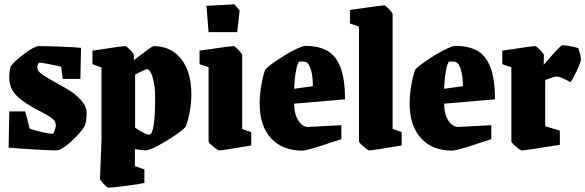

<svg xmlns="http://www.w3.org/2000/svg" viewBox="-20 -686 2716 891"><path d="M20 -1 23 -169H97L118 -89Q143 -80 176 -72.5Q209 -65 223 -65Q229 -65 234 -81Q239 -97 239 -104Q239 -122 225 -134Q211 -146 177 -164Q151 -177 137 -185Q69 -224 46 -254.5Q23 -285 23 -326Q23 -357 30 -379Q51 -406 96 -439Q141 -472 160 -472Q200 -472 263.5 -469.5Q327 -467 356 -464L353 -320H271L264 -376Q255 -379 215 -387Q175 -395 165 -395Q159 -395 156 -387.5Q153 -380 153 -373Q153 -356 175.5 -340.5Q198 -325 235 -305Q243 -301 286.5 -276Q330 -251 356 -221.5Q382 -192 382 -162Q382 -124 373 -101Q362 -82 336.5 -55Q311 -28 284.5 -8Q258 12 241 12Q215 12 137.5 7.5Q60 3 20 -1Z M444 144 451 -34V-373L409 -388V-451L431 -454Q544 -472 562 -472Q567 -472 584 -454.5Q601 -437 601 -431V-407Q686 -472 692 -472Q774 -472 821 -412Q868 -352 868 -248Q868 -207 860 -165Q852 -123 841 -97Q828 -82 789 -55.5Q750 -29 710.5 -8.5Q671 12 656 12Q644 12 606 6V85L650 100V163Q625 169 561 177Q497 185 483 185Q478 185 461 167.5Q444 150 444 144ZM700 -234Q700 -288 688.5 -326.5Q677 -365 661 -365Q657 -365 625 -349L607 -340V-94Q624 -81 643 -71Q662 -61 672 -61Q700 -61 700 -234Z M948 -30V-374L906 -388V-451Q1049 -472 1064 -472Q1070 -472 1087 -454Q1104 -436 1104 -430V-87L1146 -73V-11Q1012 12 998 12Q991 12 969.5 -6Q948 -24 948 -30ZM948 -537 938 -659 1068 -666 1092 -638 1081 -537Z M1185 -204Q1185 -248 1193 -292.5Q1201 -337 1211 -363Q1224 -378 1263.5 -405Q1303 -432 1342.5 -452.5Q1382 -473 1397 -473Q1459 -473 1499 -450.5Q1539 -428 1560 -373.5Q1581 -319 1581 -225L1345 -205Q1345 -158 1364 -127.5Q1383 -97 1410 -97L1564 -105V-40Q1523 -26 1460.5 -6.5Q1398 13 1383 13Q1290 13 1237.5 -45Q1185 -103 1185 -204ZM1399 -398Q1392 -400 1382 -400.5Q1372 -401 1369 -400Q1362 -399 1354.5 -362.5Q1347 -326 1345 -274L1432 -286Q1432 -331 1423 -362Q1414 -393 1399 -398Z M1646 -30V-562L1604 -577V-640Q1749 -661 1764 -661Q1769 -661 1785.5 -643.5Q1802 -626 1802 -620V-88L1844 -73V-11Q1709 12 1694 12Q1688 12 1667 -6Q1646 -24 1646 -30Z M1881 -204Q1881 -248 1889 -292.5Q1897 -337 1907 -363Q1920 -378 1959.5 -405Q1999 -432 2038.5 -452.5Q2078 -473 2093 -473Q2155 -473 2195 -450.5Q2235 -428 2256 -373.5Q2277 -319 2277 -225L2041 -205Q2041 -158 2060 -127.5Q2079 -97 2106 -97L2260 -105V-40Q2219 -26 2156.5 -6.5Q2094 13 2079 13Q1986 13 1933.5 -45Q1881 -103 1881 -204ZM2095 -398Q2088 -400 2078 -400.5Q2068 -401 2065 -400Q2058 -399 2050.5 -362.5Q2043 -326 2041 -274L2128 -286Q2128 -331 2119 -362Q2110 -393 2095 -398Z M2353 -30V-374L2311 -388V-451Q2449 -472 2464 -472Q2469 -472 2486.5 -454Q2504 -436 2504 -430L2503 -385Q2581 -476 2589 -476Q2618 -476 2663 -463Q2664 -459 2670 -442Q2676 -425 2676 -412Q2676 -398 2654 -352Q2632 -306 2627 -305Q2625 -306 2600.5 -318.5Q2576 -331 2562 -331Q2557 -331 2536 -324Q2515 -317 2510 -314V-100L2578 -80V-14Q2418 12 2401 12Q2395 12 2374 -6Q2353 -24 2353 -30Z"/></svg>

Font: Grenze ExtraBold
Style: Regular
Weight: 800
Designer: Renata Polastri
Foundry: Omnibus-Type
Version: Version 1.002; ttfautohint (v1.8)